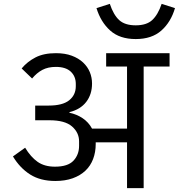

<svg xmlns="http://www.w3.org/2000/svg" viewBox="-20 -973 925 993"><path d="M266 -37Q189 -37 136 -70.5Q83 -104 47 -164L110 -209Q139 -161 174.5 -136Q210 -111 264 -111Q331 -111 360 -142Q389 -173 389 -219V-242Q389 -287 352.5 -319Q316 -351 236 -351H162V-427H232Q304 -427 338 -454.5Q372 -482 372 -527V-539Q372 -578 346 -602.5Q320 -627 269 -627Q228 -627 199 -611.5Q170 -596 146 -567L92 -619Q121 -654 163.5 -676Q206 -698 269 -698Q316 -698 351 -685Q386 -672 409.5 -650Q433 -628 444.5 -600Q456 -572 456 -541Q456 -485 426 -446Q396 -407 339 -393V-390Q377 -382 407.5 -361.5Q438 -341 456 -308H637V-629H529V-698H857V-629H723V0H637V-237H475V-228Q475 -186 461.5 -150.5Q448 -115 421.5 -90Q395 -65 356 -51Q317 -37 266 -37ZM682 -771Q599 -771 550 -815Q501 -859 479 -931L548 -953Q567 -896 596.5 -869Q626 -842 682 -842Q738 -842 767.5 -869.5Q797 -897 816 -953L885 -931Q864 -859 814.5 -815Q765 -771 682 -771Z"/></svg>

Font: IBM Plex Sans Devanagari Text
Style: Regular
Weight: 450
Designer: Mike Abbink, Paul van der Laan, Pieter van Rosmalen, Erin McLaughlin
Foundry: Bold Monday
Version: Version 1.1